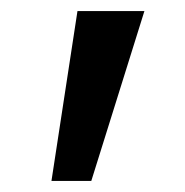

<svg xmlns="http://www.w3.org/2000/svg" viewBox="-20 -720 334 347"><path d="M241 -700H120L73 -393H145Z"/></svg>

Font: NM-font
Style: Medium
Weight: 500
Designer: ""
Foundry: ""
Version: ""